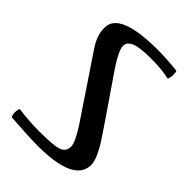

<svg xmlns="http://www.w3.org/2000/svg" viewBox="-215 -808 917 917"><g transform="rotate(45 243.5 -349.0)"><path d="M165 -610Q165 -580 214 -506L355 -300Q356 -299 389.5 -249Q423 -199 429.5 -186.5Q436 -174 444.5 -156.5Q453 -139 456.5 -124.5Q460 -110 460 -97Q456 16 214 16Q159 16 30 7Q24 -7 24 -22Q24 -34 29 -48Q104 -38 169 -38Q267 -38 298.5 -49Q330 -60 330 -95Q330 -124 283 -196L75 -506Q39 -561 41 -610Q41 -714 298 -714Q356 -714 430 -706Q434 -692 433 -677Q432 -663 427 -650Q376 -662 304 -662Q227 -662 196 -649Q165 -636 165 -610Z"/></g></svg>

Font: Federant
Style: Medium
Weight: 500
Designer: Cyreal (www.cyreal.org)
Foundry: Cyreal (www.cyreal.org)
Version: Version 1.010